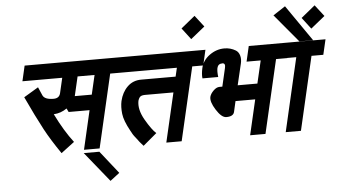

<svg xmlns="http://www.w3.org/2000/svg" viewBox="-68 -1022 2494 1408"><g transform="rotate(-5 1179.0 -318.0)"><path d="M837 -520H756L631 20H516L582 -266H428L415 -293Q371 -262 318 -259Q381 -131 448 -44L350 30Q278 -75 235 -155Q181 -256 113 -402L220 -466L247 -404Q262 -372 327 -372Q368 -372 377 -408L403 -520H110L136 -633H863ZM608 -378 641 -520H516L483 -378Z M759 211 690 264 512 44H627Z M999 -342Q974 -342 963 -334Q952 -326 945 -303Q933 -240 977 -163Q1024 -82 1055 -56L954 29Q952 26 940.5 13.5Q929 1 927 -2Q925 -4 909 -26Q905 -31 897 -41Q889 -51 886 -56Q883 -60 880 -65.5Q877 -71 873 -78.5Q869 -86 866 -91Q824 -167 818 -218Q812 -270 821 -312Q836 -376 877 -416Q918 -456 978 -456H1232L1247 -520H817L843 -633H1467L1441 -520H1360L1235 20H1122L1206 -342Z M1409 -888 1474 -804 1370 -720 1306 -804Z M1433 -502Q1446 -558 1496.5 -594.5Q1547 -631 1606 -631Q1651 -631 1689 -608Q1709 -596 1717 -569.5Q1725 -543 1717 -509L1680 -353H1825L1864 -520H1760L1786 -633H2085L2059 -520H1977L1852 20H1739L1799 -239H1654L1636 -160Q1628 -128 1577 -128Q1542 -128 1503 -190Q1465 -250 1473 -286Q1479 -309 1501.5 -331Q1524 -353 1546 -353H1567L1598 -487Q1607 -523 1582 -523Q1550 -523 1543 -492Q1538 -468 1543 -426H1427Q1423 -457 1433 -502Z M2260 -634H2159L1986 -841L2076 -900ZM2325 -521H2238L2113 20H2001L2126 -521H2039L2065 -633H2351Z M2293 -888 2358 -804 2254 -720 2190 -804Z"/></g></svg>

Font: Miedinger
Style: Bold-Italic
Weight: 700
Italic angle: -13°
Version: Version 001.000